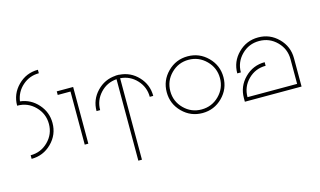

<svg xmlns="http://www.w3.org/2000/svg" viewBox="-105 -1271 2657 1596"><g transform="rotate(-15 1223.5 -473.0)"><path d="M301 -946V-916Q220 -916 160 -863Q100 -810 89 -731Q180 -720 242 -650.5Q304 -581 304 -488Q304 -387 232 -315.5Q160 -244 59 -244V-275Q148 -275 210.5 -337.5Q273 -400 273 -488Q273 -576 210.5 -639Q148 -702 59 -702H57Q57 -803 128.5 -874.5Q200 -946 301 -946Z M406 -732H516H547V-701V-244H516V-701H406Z M912 -732H927H943V-731Q1039 -725 1105 -655Q1171 -585 1171 -488H1141Q1141 -572 1084 -633.5Q1027 -695 943 -701V0H912V-701Q828 -695 771 -633.5Q714 -572 714 -488H683Q683 -585 749.5 -655Q816 -725 912 -731Z M1358.5 -660.5Q1430 -732 1531 -732Q1632 -732 1703.5 -660.5Q1775 -589 1775 -488Q1775 -387 1703.5 -315.5Q1632 -244 1531 -244Q1430 -244 1358.5 -315.5Q1287 -387 1287 -488Q1287 -589 1358.5 -660.5ZM1318 -488Q1318 -400 1380.5 -337.5Q1443 -275 1531 -275Q1620 -275 1682.5 -337.5Q1745 -400 1745 -488Q1745 -576 1682 -639Q1619 -702 1531 -702Q1443 -702 1380.5 -639.5Q1318 -577 1318 -488Z M2382 -488V-261V-244H1894V-275Q1894 -376 1965.5 -447.5Q2037 -519 2138 -519V-488Q2049 -488 1987 -426Q1925 -364 1925 -275H2352V-488Q2352 -576 2289.5 -638.5Q2227 -701 2138 -701Q2049 -701 1987 -638.5Q1925 -576 1925 -488H1894Q1894 -589 1965.5 -660.5Q2037 -732 2138 -732Q2239 -732 2310.5 -660.5Q2382 -589 2382 -488Z"/></g></svg>

Font: Neo
Style: Regular
Weight: 400
Version: Version 1.1